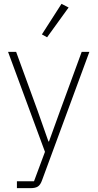

<svg xmlns="http://www.w3.org/2000/svg" viewBox="-20 -779 508 999"><path d="M68 200V164H157L214 11L22 -509H64L176 -202L232 -43H235L291 -198L405 -509H445L198 161Q190 183 177 191.5Q164 200 138 200ZM337 -740 225 -585 198 -600 300 -759Z"/></svg>

Font: Anuphan ExtraLight
Style: Regular
Weight: 200
Designer: Cadson Demak
Version: Version 3.001